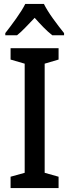

<svg xmlns="http://www.w3.org/2000/svg" viewBox="-20 -960 354 980"><path d="M279 0H34V-58L106 -78V-635L34 -656V-714H279V-656L208 -635V-78L279 -58ZM204 -940Q221 -906 251 -864.5Q281 -823 307 -791V-780H247Q225 -797 202.5 -820Q180 -843 157 -869Q132 -843 109.5 -819.5Q87 -796 67 -780H7V-791Q33 -824 63 -866Q93 -908 109 -940Z"/></svg>

Font: Noto Sans Khmer Condensed Medium
Style: Regular
Weight: 500
Width: 3
Designer: Danh Hong and the Monotype Design Team
Foundry: Monotype Imaging Inc.
Version: Version 2.004; ttfautohint (v1.8.4.7-5d5b)